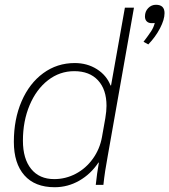

<svg xmlns="http://www.w3.org/2000/svg" viewBox="-20 -774 709 804"><path d="M38 -180Q38 -275 70.5 -350Q103 -425 161 -467.5Q219 -510 293 -510Q345 -510 385.5 -484.5Q426 -459 443 -416H445L503 -742H541L431 -120Q419 -57 413 0H381Q386 -48 394 -93H392Q360 -45 312 -17.5Q264 10 209 10Q126 10 82 -40Q38 -90 38 -180ZM407 -200 421 -279Q426 -309 426 -331Q426 -399 390.5 -437.5Q355 -476 291 -476Q230 -476 181 -438Q132 -400 104 -333.5Q76 -267 76 -185Q76 -109 110.5 -66.5Q145 -24 207 -24Q255 -24 297.5 -46.5Q340 -69 369 -109.5Q398 -150 407 -200ZM669 -719Q669 -692 650 -655.5Q631 -619 601 -588L581 -599Q601 -625 612.5 -642.5Q624 -660 628 -678Q624 -677 615 -677Q602 -677 594.5 -684.5Q587 -692 587 -705Q587 -726 600.5 -740Q614 -754 633 -754Q669 -754 669 -719Z"/></svg>

Font: Sarabun Thin
Style: Italic
Weight: 250
Italic angle: -10°
Designer: Suppakit Chalermlarp | Katatrad Co.,Ltd.
Foundry: Cadson Demak Co.,Ltd.
Version: Version 1.000; ttfautohint (v1.6)